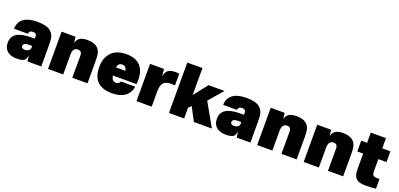

<svg xmlns="http://www.w3.org/2000/svg" viewBox="11 -1665 5426 2614"><g transform="rotate(20 2724.5 -358.0)"><path d="M306 -554Q439 -554 497 -510Q555 -466 562 -386Q565 -346 565 -295V0H367L354 -88Q348 -27 317 -6.5Q286 14 211 14Q125 14 75 -28Q25 -70 25 -151Q25 -240 94 -283Q163 -326 309 -326H353V-354Q353 -404 299 -404Q246 -404 241 -356H41Q43 -452 111 -503Q179 -554 306 -554ZM225 -175Q225 -136 283 -136Q306 -136 329.5 -151.5Q353 -167 353 -191V-220Q280 -224 252.5 -212Q225 -200 225 -175Z M1033 -554Q1209 -554 1230 -413Q1235 -379 1235 -312V0H1015V-322Q1015 -388 956 -388Q883 -388 883 -286V0H663V-540H865L875 -453Q890 -509 928.5 -531.5Q967 -554 1033 -554Z M1601 -554Q1736 -554 1802.5 -481Q1869 -408 1869 -282Q1869 -246 1866 -218H1523Q1536 -138 1595 -138Q1639 -138 1654 -179H1861Q1848 -87 1778.5 -36.5Q1709 14 1593 14Q1309 14 1309 -265Q1309 -396 1382 -475Q1455 -554 1601 -554ZM1524 -336H1662Q1651 -402 1593 -402Q1536 -402 1524 -336Z M2308 -554Q2345 -554 2364 -549V-380Q2255 -393 2210 -357Q2165 -321 2165 -227V0H1945V-540H2147L2157 -433Q2167 -501 2204.5 -527.5Q2242 -554 2308 -554Z M3024 -540 2847 -336 3037 0H2776L2674 -194L2635 -155V0H2415V-730H2635V-340L2793 -540Z M3336 -554Q3469 -554 3527 -510Q3585 -466 3592 -386Q3595 -346 3595 -295V0H3397L3384 -88Q3378 -27 3347 -6.5Q3316 14 3241 14Q3155 14 3105 -28Q3055 -70 3055 -151Q3055 -240 3124 -283Q3193 -326 3339 -326H3383V-354Q3383 -404 3329 -404Q3276 -404 3271 -356H3071Q3073 -452 3141 -503Q3209 -554 3336 -554ZM3255 -175Q3255 -136 3313 -136Q3336 -136 3359.5 -151.5Q3383 -167 3383 -191V-220Q3310 -224 3282.5 -212Q3255 -200 3255 -175Z M4063 -554Q4239 -554 4260 -413Q4265 -379 4265 -312V0H4045V-322Q4045 -388 3986 -388Q3913 -388 3913 -286V0H3693V-540H3895L3905 -453Q3920 -509 3958.5 -531.5Q3997 -554 4063 -554Z M4737 -554Q4913 -554 4934 -413Q4939 -379 4939 -312V0H4719V-322Q4719 -388 4660 -388Q4587 -388 4587 -286V0H4367V-540H4569L4579 -453Q4594 -509 4632.5 -531.5Q4671 -554 4737 -554Z M5309 -209Q5309 -160 5328.5 -146.5Q5348 -133 5416 -135V5Q5348 14 5270 14Q5175 14 5135.5 -19.5Q5096 -53 5091 -119Q5089 -150 5089 -205V-384H5004V-540H5089V-688H5309V-540H5427V-384H5309Z"/></g></svg>

Font: Nacelle Black
Style: Regular
Weight: 900
Designer: Sora Sagano
Foundry: Sora Sagano
Version: Version 1.000;FEAKit 1.0